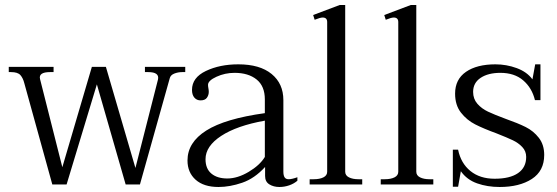

<svg xmlns="http://www.w3.org/2000/svg" viewBox="-20 -737 2226 767"><path d="M720 -470V-449H708Q691 -449 676 -443Q661 -437 658 -424L539 0H482L367 -400L246 0H189L77 -405Q72 -425 61.5 -437Q51 -449 24 -449H15V-470H194V-449H180Q133 -449 140 -421L229 -69L347 -470H403L521 -66L611 -419Q618 -449 572 -449H559V-470Z M729 -96Q729 -168 804 -215.5Q879 -263 1038 -285V-340Q1038 -393 1005 -419.5Q972 -446 917 -446Q879 -446 845 -430.5Q811 -415 811 -398Q811 -392 812.5 -384.5Q814 -377 814 -370Q814 -357 806.5 -346.5Q799 -336 781 -336Q766 -336 756.5 -347Q747 -358 747 -378Q747 -427 802.5 -453.5Q858 -480 932 -480Q1018 -480 1065 -441.5Q1112 -403 1112 -337V-52Q1112 -36 1117 -28.5Q1122 -21 1133 -21Q1146 -21 1168 -29V-15Q1154 -3 1135 3.5Q1116 10 1096 10Q1073 10 1056 -0.5Q1039 -11 1039 -34V-70Q997 -24 947.5 -7Q898 10 853 10Q794 10 761.5 -19Q729 -48 729 -96ZM1038 -110V-255Q926 -235 863.5 -194Q801 -153 801 -101Q801 -63 824.5 -43.5Q848 -24 888 -24Q929 -24 973.5 -50.5Q1018 -77 1038 -110Z M1217 -21H1233Q1257 -21 1272 -28.5Q1287 -36 1287 -51V-649Q1287 -667 1269 -667Q1259 -667 1237 -658L1231 -677L1337 -717H1359V-51Q1359 -36 1374 -28.5Q1389 -21 1412 -21H1427V0H1217Z M1501 -21H1517Q1541 -21 1556 -28.5Q1571 -36 1571 -51V-649Q1571 -667 1553 -667Q1543 -667 1521 -658L1515 -677L1621 -717H1643V-51Q1643 -36 1658 -28.5Q1673 -21 1696 -21H1711V0H1501Z M1821 -53 1810 9H1789V-139H1810Q1821 -85 1859 -54Q1897 -23 1956 -23Q2017 -23 2049.5 -45.5Q2082 -68 2082 -110Q2082 -133 2066.5 -149.5Q2051 -166 2029 -176.5Q2007 -187 1964 -204Q1912 -223 1878.5 -240Q1845 -257 1821.5 -287Q1798 -317 1798 -363Q1798 -420 1841.5 -450Q1885 -480 1959 -480Q2003 -480 2044 -465Q2085 -450 2107 -420L2118 -480H2139V-337H2117Q2105 -386 2070 -416Q2035 -446 1979 -446Q1930 -446 1900 -426Q1870 -406 1870 -370Q1870 -342 1887 -322.5Q1904 -303 1929.5 -291Q1955 -279 1998 -263Q2049 -245 2080 -229.5Q2111 -214 2132.5 -186.5Q2154 -159 2154 -118Q2154 -54 2104.5 -22Q2055 10 1976 10Q1927 10 1886 -4.5Q1845 -19 1821 -53Z"/></svg>

Font: Taviraj Light
Style: Regular
Weight: 300
Designer: Katatrad Team
Foundry: CadsonDemak
Version: Version 1.001